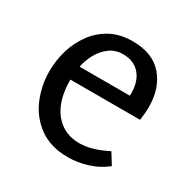

<svg xmlns="http://www.w3.org/2000/svg" viewBox="-125 -625 743 754"><g transform="rotate(30 247.0 -248.0)"><path d="M270 -509Q360 -509 406.5 -455.5Q453 -402 453 -315Q453 -301 451.5 -286.5Q450 -272 448 -256H132Q132 -161 174 -109Q216 -57 286 -57Q343 -57 412 -93L443 -43Q408 -15 364 -1Q320 13 275 13Q197 13 145.5 -24Q94 -61 69 -120Q44 -179 44 -243Q44 -293 58 -340Q72 -387 100.5 -425.5Q129 -464 171 -486.5Q213 -509 270 -509ZM262 -446Q228 -446 202 -427Q176 -408 160 -378.5Q144 -349 138 -318H366Q368 -380 340 -413Q312 -446 262 -446Z"/></g></svg>

Font: Rosario Light
Style: Regular
Weight: 300
Designer: Hector Gatti
Foundry: Omnibus Type
Version: Version 1.101; ttfautohint (v1.8.1.43-b0c9)